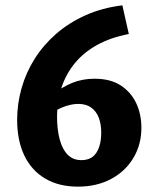

<svg xmlns="http://www.w3.org/2000/svg" viewBox="-20 -688 583 717"><path d="M333 -394Q393 -394 431.5 -368.5Q470 -343 489 -302Q508 -261 508 -211Q508 -148 478 -98Q448 -48 394.5 -19.5Q341 9 271 9Q200 9 149 -21Q98 -51 71 -107Q44 -163 44 -241Q44 -300 60.5 -358.5Q77 -417 109.5 -468.5Q142 -520 189.5 -561.5Q237 -603 299.5 -631Q362 -659 437 -668L461 -561Q393 -548 342.5 -520Q292 -492 259 -451.5Q226 -411 209.5 -360.5Q193 -310 193 -253Q193 -204 203 -167Q213 -130 233 -110Q253 -90 284 -90Q322 -90 340 -118Q358 -146 358 -193Q358 -224 349 -248Q340 -272 321 -286Q302 -300 272 -300Q244 -300 210 -286Q176 -272 152 -244L127 -280Q150 -311 180 -336.5Q210 -362 248.5 -378Q287 -394 333 -394Z"/></svg>

Font: Ysabeau Infant ExtraBold
Style: Regular
Weight: 800
Designer: Christian Thalmann (Catharsis Fonts)
Version: Version 2.001;gftools[0.9.30]; featfreeze: ss01,ss02,lnum